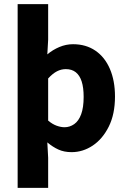

<svg xmlns="http://www.w3.org/2000/svg" viewBox="-20 -721 613 925"><path d="M65 184V-701H212V-530L208 -459Q234 -481 266 -494.5Q298 -508 332 -508Q394 -508 439.5 -477Q485 -446 509.5 -389Q534 -332 534 -256Q534 -171 504 -111Q474 -51 426.5 -19.5Q379 12 325 12Q289 12 261.5 -0.5Q234 -13 208 -35L212 39V184ZM291 -108Q316 -108 337.5 -123Q359 -138 371 -170.5Q383 -203 383 -254Q383 -299 373.5 -328.5Q364 -358 345 -373Q326 -388 297 -388Q275 -388 254.5 -377.5Q234 -367 212 -343V-140Q232 -123 252.5 -115.5Q273 -108 291 -108Z"/></svg>

Font: Source Sans 3 ExtraLight
Style: Bold
Weight: 700
Version: Version 3.052;hotconv 1.1.0;makeotfexe 2.6.0